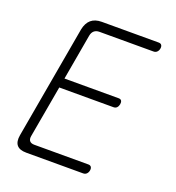

<svg xmlns="http://www.w3.org/2000/svg" viewBox="-132 -836 865 942"><g transform="rotate(20 300.0 -365.0)"><path d="M162 -406H445Q456 -406 460 -399Q464 -392 462 -381Q460 -370 453.5 -363Q447 -356 436 -356H153L105 -85Q102 -68 109.5 -59Q117 -50 134 -50H416Q427 -50 431.5 -43Q436 -36 434 -25Q432 -14 425 -7Q418 0 407 0H110Q75 0 60.5 -17.5Q46 -35 52 -70L156 -660Q163 -695 183.5 -712.5Q204 -730 239 -730H536Q547 -730 551.5 -723Q556 -716 554 -705Q552 -694 545 -687Q538 -680 527 -680H245Q228 -680 217.5 -671Q207 -662 204 -645Z"/></g></svg>

Font: Maple Mono Thin
Style: Italic
Weight: 250
Italic angle: -10°
Monospace: yes
Designer: subframe7536
Version: Version 7.000